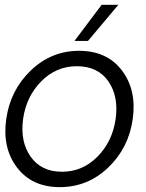

<svg xmlns="http://www.w3.org/2000/svg" viewBox="-20 -770 605 797"><path d="M401.9 -750H471.2L345.2 -600.1H289.1ZM228 6.8Q112.8 6.8 50.8 -74.5Q-11.2 -155.8 5.9 -275.9Q22.9 -396 107.9 -477.5Q192.9 -559.1 308.1 -559.1Q424.3 -559.1 486.1 -477.5Q547.9 -396 531 -275.9Q514.2 -155.8 429.2 -74.5Q344.2 6.8 228 6.8ZM460 -275.9Q473.1 -370.1 429.7 -432.6Q386.2 -495.1 298.8 -495.1Q212.9 -495.1 150.9 -432.1Q88.9 -369.1 75.9 -276.1Q63 -183.1 106.9 -120.1Q150.9 -57.1 237.1 -57.1Q323.2 -57.1 385 -120.1Q446.8 -183.1 460 -275.9Z"/></svg>

Font: Oakes Grotesk
Style: Light Italic
Weight: 300
Designer: Samuel Oakes
Foundry: Samuel Oakes
Version: Version 1.0 | wf-rip DC20170320